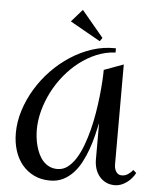

<svg xmlns="http://www.w3.org/2000/svg" viewBox="-59 -936 800 996"><g transform="rotate(5 340.5 -437.5)"><path d="M681.2 -66.9Q673.8 -52.7 662.8 -39.6Q651.9 -26.4 637.9 -16.4Q624 -6.3 608.4 -0.2Q592.8 5.9 576.2 5.9Q548.8 5.9 528.6 -4.4Q508.3 -14.6 494.4 -32Q480.5 -49.3 473.6 -71.8Q466.8 -94.2 466.8 -119.1V-308.1Q460 -276.9 451.2 -241Q442.4 -205.1 429.7 -169.7Q417 -134.3 399.9 -101.6Q382.8 -68.8 359.6 -43.7Q336.4 -18.6 306.6 -3.7Q276.9 11.2 238.8 11.2Q192.4 11.2 155.8 -6.3Q119.1 -23.9 93.5 -54.7Q67.9 -85.4 54.4 -127.7Q41 -169.9 41 -219.2Q41 -277.8 59.6 -336.7Q78.1 -395.5 110.6 -449.7Q143.1 -503.9 187.7 -550.3Q232.4 -596.7 285.2 -630.9Q337.9 -665 396.2 -684.1Q454.6 -703.1 514.2 -702.1H520V-680.2Q468.8 -677.7 421.4 -658Q374 -638.2 332.8 -606.2Q291.5 -574.2 257.3 -532.2Q223.1 -490.2 199 -442.9Q174.8 -395.5 161.4 -345.2Q147.9 -294.9 147.9 -246.1Q147.9 -227.1 150.4 -205.3Q152.8 -183.6 158.7 -161.9Q164.6 -140.1 173.8 -120.4Q183.1 -100.6 197 -85.2Q210.9 -69.8 229.5 -60.8Q248 -51.8 272 -51.8Q300.8 -51.8 324.2 -69.3Q347.7 -86.9 366.7 -116.7Q385.7 -146.5 400.6 -186Q415.5 -225.6 426.8 -269.5Q438 -313.5 445.6 -359.1Q453.1 -404.8 457.8 -446.8Q462.4 -488.8 464.6 -524.7Q466.8 -560.5 466.8 -585L567.9 -622.1V-103Q567.9 -93.3 569.8 -83.5Q571.8 -73.7 576.7 -65.7Q581.5 -57.6 589.1 -52.7Q596.7 -47.9 607.9 -47.9Q625 -47.9 640.1 -58.1Q655.3 -68.4 665 -81.1ZM274.9 -820.8 332 -885.7 445.8 -749.5 433.1 -731.4Z"/></g></svg>

Font: Redressed
Style: Regular
Weight: 400
Designer: Astigmatic (AOETI)
Foundry: Astigmatic (AOETI)
Version: Version 1.001